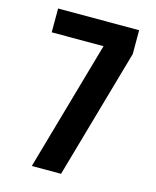

<svg xmlns="http://www.w3.org/2000/svg" viewBox="-111 -812 722 888"><g transform="rotate(15 250.0 -367.5)"><path d="M127 0 304 -621H56V-735H444V-621L267 0Z"/></g></svg>

Font: Iosevka Curly Heavy
Style: Regular
Weight: 900
Monospace: yes
Designer: Belleve Invis
Foundry: Belleve Invis
Version: Version 22.1.2; ttfautohint (v1.8.4)